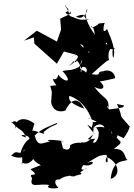

<svg xmlns="http://www.w3.org/2000/svg" viewBox="-20 -958 766 1100"><path d="M349 -147C321 -156 219 -163 267 -147C226 -143 197 -109 179 -182C223 -224 257 -231 307 -254C311 -239 283 -248 229 -201C257 -171 155 -229 163 -202L177 -250C120 -294 62 -278 69 -221C100 -299 24 -240 45 -261C106 -193 102 -230 130 -170C58 -192 156 -189 148 -161C104 -134 82 -53 106 -35C70 -72 143 -117 121 -97C78 -60 84 -111 44 -66C121 -33 106 -91 107 -15C93 -49 126 10 171 -47C179 -28 221 -8 217 -10C250 -27 155 11 155 11C221 67 133 22 164 63C144 128 206 88 266 103C252 102 239 130 315 119C289 92 289 67 322 70C364 37 433 52 426 44C471 42 427 21 431 33C396 44 385 -1 381 49C416 62 416 41 475 6C482 10 422 30 459 -13C511 2 537 -48 479 -24C538 -58 541 -69 590 -71C613 -6 571 -26 592 -58C661 -29 675 49 614 67C626 -44 683 -31 712 -42C690 -45 707 -108 632 -105C702 -156 661 -137 636 -190C652 -127 665 -232 648 -227C605 -185 649 -220 651 -193C637 -185 581 -259 510 -219C545 -268 584 -235 577 -224C648 -218 613 -157 619 -221C603 -197 707 -161 688 -166C736 -229 718 -251 726 -230C642 -326 697 -257 650 -363C701 -347 692 -362 687 -347C691 -340 629 -334 589 -329C637 -340 596 -285 633 -321C574 -332 601 -378 601 -328C608 -406 577 -382 521 -460C566 -435 593 -456 552 -491C612 -502 638 -509 640 -511C630 -584 531 -540 593 -549C513 -555 579 -520 505 -533C600 -618 605 -622 607 -606C587 -671 628 -690 620 -693C650 -686 593 -708 585 -704C589 -719 594 -721 599 -681C677 -656 608 -726 628 -625C647 -666 619 -732 593 -793C560 -747 576 -836 583 -827C518 -822 568 -825 509 -800C489 -807 518 -823 523 -759C454 -857 470 -890 480 -907C482 -891 454 -836 415 -864C501 -893 424 -841 519 -846C425 -848 462 -835 379 -867C368 -924 341 -918 360 -938C337 -916 401 -906 355 -887C381 -849 382 -918 386 -880L325 -851L330 -789L306 -720L191 -782L118 -725L174 -744L177 -708L306 -593L346 -663L432 -640C379 -662 458 -641 414 -600C488 -707 505 -640 486 -660C453 -683 496 -647 438 -705C471 -700 471 -662 386 -631C459 -668 422 -604 375 -581C421 -616 379 -610 415 -602C419 -635 459 -552 443 -544C438 -596 493 -573 473 -542C456 -567 420 -542 450 -616C454 -586 395 -539 448 -583C387 -548 387 -562 338 -551C411 -469 335 -494 314 -531C303 -471 256 -540 303 -469L268 -466L277 -431L273 -373C283 -320 321 -314 354 -324C383 -382 422 -413 463 -335C399 -358 367 -381 378 -409C400 -400 465 -378 505 -275C485 -277 461 -296 534 -261C489 -246 526 -298 506 -227C483 -240 459 -268 522 -189C504 -192 520 -264 545 -203C552 -135 489 -121 526 -164C448 -150 504 -171 514 -191C484 -106 414 -164 455 -132C444 -152 369 -132 382 -118C373 -81 332 -111 289 -141C286 -129 283 -67 284 -59L346 -89L330 -149Z"/></svg>

Font: Hussar Lance
Style: ExBd
Weight: 700
Foundry: Cannot Into Space Fonts, PlusOne Fonts
Version: Version 2.270